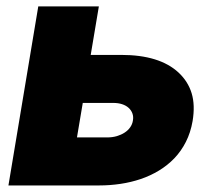

<svg xmlns="http://www.w3.org/2000/svg" viewBox="-20 -565 652 585"><path d="M96.6 -545.5H281.2L256.4 -397.7H349.4Q465.9 -397.7 523.8 -344.1Q552.9 -317.1 563.9 -280.9Q574.9 -244.7 566.8 -196Q560.7 -160.9 546.3 -132.6Q532 -104.4 511.2 -82.7Q490.4 -61.1 464.3 -45.3Q438.2 -29.5 408.7 -19.5Q379.3 -9.6 347.3 -4.8Q315.3 0 282.7 0H5.7ZM306.8 -146.3Q322.4 -146.3 335.8 -150.2Q349.1 -154.1 359.6 -160.9Q370 -167.6 376.6 -177Q383.2 -186.4 384.9 -197.4Q387.1 -209.2 383.5 -219.1Q380 -229 372 -236.3Q364 -243.6 352.1 -247.5Q340.2 -251.4 325.3 -251.4H232.2L214.5 -146.3Z"/></svg>

Font: Inter P Black
Style: Italic
Weight: 900
Italic angle: -9.40001°
Designer: Rasmus Andersson
Foundry: rsms
Version: Version 3.018;git-588b23468